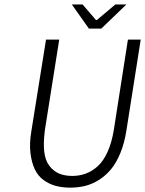

<svg xmlns="http://www.w3.org/2000/svg" viewBox="-20 -840 659 872"><path d="M383.8 -710 306.2 -819.8H355L416 -749H419.9L503.9 -819.8H554.2L439.9 -710ZM298.8 12.2Q262.2 12.2 232.2 3.9Q202.1 -4.4 177 -22.9Q151.9 -41.5 137.7 -71.8Q123.5 -102.1 118.2 -145.8Q112.8 -189.5 123 -248L189 -660.2H249L184.1 -251Q176.3 -191.4 180.9 -151.1Q185.5 -110.8 204.6 -86.4Q223.6 -62 249 -51.5Q274.4 -41 308.1 -41Q341.3 -41 370.1 -51.8Q398.9 -62.5 424.6 -85.9Q450.2 -109.4 469 -151.4Q487.8 -193.4 497.1 -251L561 -660.2H619.1L554.2 -248Q545.4 -190.9 527.1 -146Q508.8 -101.1 484.6 -71.8Q460.4 -42.5 429.9 -23.2Q399.4 -3.9 367.2 4.2Q335 12.2 298.8 12.2Z"/></svg>

Font: Office Code Pro Light Italic
Style: Regular
Weight: 300
Italic angle: -9°
Designer: Nathan Rutzky & Paul D. Hunt
Foundry: Adobe Systems Incorporated
Version: Version 1.004;PS 001.004;hotconv 1.0.70;makeotf.lib2.5.58329